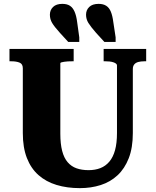

<svg xmlns="http://www.w3.org/2000/svg" viewBox="-20 -963 805 993"><path d="M566 -849 578 -770V-746H520L477 -793Q449 -825 437 -844.5Q425 -864 425 -887Q425 -911 441.5 -927Q458 -943 490 -943Q514 -943 529.5 -933Q545 -923 553.5 -902Q562 -881 566 -849ZM379 -849 390 -770V-746H333L290 -793Q261 -825 249.5 -844.5Q238 -864 238 -887Q238 -911 254.5 -927Q271 -943 302 -943Q327 -943 342 -933Q357 -923 366 -902Q375 -881 379 -849ZM292 -272Q292 -219 301.5 -182.5Q311 -146 330 -124Q349 -102 376 -92.5Q403 -83 438 -83Q472 -83 499 -93.5Q526 -104 545.5 -127Q565 -150 575 -186.5Q585 -223 585 -275V-625Q585 -630 580 -634Q575 -638 566 -641Q557 -644 546 -645Q535 -646 525 -646H516V-710H736V-646H726Q709 -646 695.5 -642.5Q682 -639 674.5 -630Q667 -621 667 -606V-275Q667 -199 646 -145Q625 -91 588 -56.5Q551 -22 501 -6Q451 10 393 10Q327 10 272.5 -6.5Q218 -23 179 -57.5Q140 -92 119 -146Q98 -200 98 -275V-610Q98 -632 81.5 -639Q65 -646 39 -646H29V-710H361V-646H352Q342 -646 331.5 -645.5Q321 -645 312 -643.5Q303 -642 297.5 -640.5Q292 -639 292 -636Z"/></svg>

Font: Roboto Serif 36pt
Style: Bold
Weight: 700
Version: Version 1.008